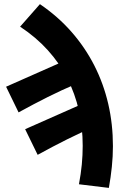

<svg xmlns="http://www.w3.org/2000/svg" viewBox="-20 -720 576 921"><path d="M502.2 181.3 358.7 163.9Q368 114.5 372.4 69.1Q376.7 23.8 376.7 -20.6Q376.7 -109.1 358.4 -189.9Q340 -270.7 303.1 -343.5Q266.2 -416.2 209.6 -478.9Q153 -541.7 76.4 -592.1L171.5 -700.1Q257.8 -641.4 323 -567Q388.2 -492.6 432.4 -405.9Q476.6 -319.1 499.2 -221.8Q521.7 -124.4 521.7 -18.9Q521.7 30.4 516.5 80.2Q511.4 130 502.2 181.3ZM160.6 22.7 100.6 -100.3 442.3 -251.5 436.4 -113.8Q367.4 -84.4 301 -51.1Q234.5 -17.9 160.6 22.7ZM69.1 -180.9 9.2 -304 350.8 -455.2 344.9 -317.4Q276 -288 209.5 -254.8Q143.1 -221.6 69.1 -180.9Z"/></svg>

Font: Source Sans 3
Style: Regular
Weight: 200
Designer: Paul D. Hunt
Foundry: Adobe
Version: Version 3.046;hotconv 1.0.118;makeotfexe 2.5.65603